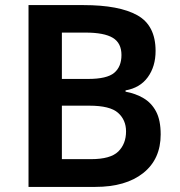

<svg xmlns="http://www.w3.org/2000/svg" viewBox="-20 -734 705 754"><path d="M308 -714Q448 -714 519.5 -674Q591 -634 591 -534Q591 -473 560.5 -431Q530 -389 473 -379V-374Q512 -367 543.5 -348.5Q575 -330 593 -296Q611 -262 611 -206Q611 -109 542.5 -54.5Q474 0 354 0H92V-714ZM326 -424Q400 -424 428.5 -448Q457 -472 457 -518Q457 -565 423 -585.5Q389 -606 316 -606H223V-424ZM223 -319V-109H337Q414 -109 444.5 -139Q475 -169 475 -218Q475 -263 443.5 -291Q412 -319 331 -319Z"/></svg>

Font: Noto Sans Nag Mundari SemiBold
Style: Regular
Weight: 600
Version: Version 1.000